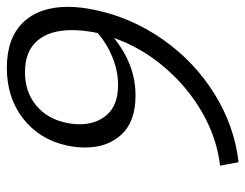

<svg xmlns="http://www.w3.org/2000/svg" viewBox="-98 -609 717 561"><g transform="rotate(-90 260.5 -328.5)"><path d="M110 -438Q110 -465 116 -492Q133 -571 194 -619Q255 -667 343 -667Q429 -667 475 -620Q521 -573 521 -488Q521 -452 512 -410Q490 -303 425.5 -211Q361 -119 267 -60.5Q173 -2 67 10L57 -44Q137 -53 212 -96Q287 -139 344.5 -206.5Q402 -274 430 -354Q352 -291 262 -291Q186 -291 148 -332Q110 -373 110 -438ZM178 -454Q178 -405 206.5 -373.5Q235 -342 293 -342Q332 -342 371.5 -357.5Q411 -373 444 -401L447 -414Q453 -449 453 -477Q453 -542 422 -578Q391 -614 330 -614Q272 -614 232.5 -581Q193 -548 182 -492Q178 -475 178 -454Z"/></g></svg>

Font: LXGW Bright GB
Style: Italic
Weight: 400
Italic angle: -12°
Designer: Christian Thalmann (Catharsis Fonts)
Foundry: LXGW / Christian Thalmann (Catharsis Fonts) / Fontworks Inc.
Version: Version 5.510